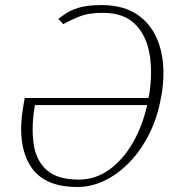

<svg xmlns="http://www.w3.org/2000/svg" viewBox="-20 -742 719 772"><path d="M291.2 9.9Q154.5 9.9 101.6 -76Q48.7 -161.9 72.4 -308.2L79.5 -348H577.4Q577.8 -350.1 578.1 -352.3L579.5 -358Q594.5 -451.3 581 -526.6Q567.5 -601.9 521.7 -646.3Q475.9 -690.7 393.5 -690.3Q336.3 -690.7 299 -675.4Q261.7 -660.2 235.8 -645.6L234.4 -644.9L214.5 -666.2Q224.8 -673.7 243.3 -686.8Q261.7 -699.9 296.3 -710.8Q331 -721.6 389.2 -721.6Q484.4 -721.6 543.7 -675.1Q603 -628.6 625 -546.7Q647 -464.8 629.3 -358L627.8 -352.3Q614 -271.7 581 -205.3Q547.9 -138.8 501.6 -90.6Q455.3 -42.3 401.3 -16.2Q347.3 9.9 291.2 9.9ZM571.7 -319.6H120.7L117.9 -304Q105.8 -224.4 115.8 -160Q125.7 -95.5 168.3 -57.7Q210.9 -19.9 296.9 -19.9Q363.6 -19.9 418.9 -59.5Q474.1 -99.1 513.5 -167.1Q552.9 -235.1 571.7 -319.6Z"/></svg>

Font: Inter UI Thin
Style: Italic
Weight: 100
Italic angle: -9.39999°
Designer: Rasmus Andersson
Foundry: rsms
Version: 3.2;8d6f07862